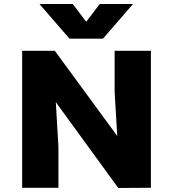

<svg xmlns="http://www.w3.org/2000/svg" viewBox="-20 -932 859 953"><path d="M325 -740 176 -912H341L408 -824L475 -912H640L491 -740ZM549 -680H729V0L567 1L257 -425L270 -204V0H90V-680H252L562 -257L549 -475Z"/></svg>

Font: Martel Sans Heavy
Style: Regular
Weight: 900
Designer: Dan Reynolds and Mathieu Réguer
Foundry: Dan Reynolds and Mathieu Réguer
Version: Version 1.001;PS 001.001;hotconv 1.0.70;makeotf.lib2.5.58329